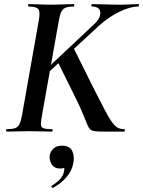

<svg xmlns="http://www.w3.org/2000/svg" viewBox="-20 -645 701 941"><path d="M13 0Q10 0 10 -6Q10 -12 13 -12Q40 -12 54 -17Q68 -22 75.5 -37Q83 -52 88 -81L170 -544Q178 -587 168 -600Q158 -613 120 -613Q118 -613 118 -619Q118 -625 120 -625Q143 -625 170.5 -623.5Q198 -622 229 -622Q261 -622 290.5 -623.5Q320 -625 342 -625Q344 -625 344 -619Q344 -613 342 -613Q315 -613 301 -607Q287 -601 280 -586Q273 -571 268 -542L186 -81Q181 -52 180.5 -37Q180 -22 192 -17Q204 -12 235 -12Q238 -12 238 -6Q238 0 235 0Q210 0 185 -1Q160 -2 122 -2Q91 -2 63 -1Q35 0 13 0ZM495 0Q464 0 448 -1.5Q432 -3 423.5 -10Q415 -17 408 -33.5Q401 -50 389 -80.5Q377 -111 353 -160L263 -342L340 -411L437 -216Q472 -147 493.5 -106Q515 -65 530 -45Q545 -25 558 -18.5Q571 -12 589 -12Q592 -12 592 -6Q592 0 589 0Q552 0 529 0Q506 0 495 0ZM160 -262 439 -524Q474 -556 471.5 -584.5Q469 -613 430 -613Q428 -613 428 -619Q428 -625 430 -625Q450 -625 488 -623.5Q526 -622 560 -622Q596 -622 617.5 -623.5Q639 -625 658 -625Q661 -625 661 -619Q661 -613 658 -613Q619 -613 566.5 -588Q514 -563 464 -518L185 -260ZM241 275Q237 277 233.5 272.5Q230 268 234 265Q257 251 273 234.5Q289 218 293 198Q298 177 292.5 167Q287 157 279 156L312 137Q313 159 304.5 170Q296 181 276 181Q245 181 232.5 159Q220 137 224 115Q228 96 242.5 82.5Q257 69 284 69Q322 69 334 95Q346 121 339 156Q332 193 305 224Q278 255 241 275Z"/></svg>

Font: Cormorant Infant Light
Style: Italic
Weight: 300
Italic angle: -10°
Designer: Christian Thalmann (Catharsis Fonts)
Foundry: Catharsis Fonts
Version: Version 4.001